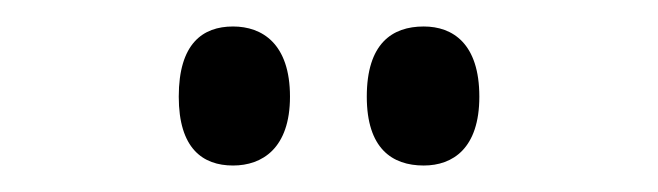

<svg xmlns="http://www.w3.org/2000/svg" viewBox="-20 -765 497 145"><path d="M300 -640C322 -640 342 -653 342 -692C342 -732 322 -745 300 -745C276 -745 257 -732 257 -692C257 -653 276 -640 300 -640ZM156 -640C178 -640 199 -653 199 -692C199 -732 178 -745 156 -745C133 -745 115 -732 115 -692C115 -653 133 -640 156 -640Z"/></svg>

Font: Noto Serif Myanmar ExtCond
Style: Regular
Weight: 400
Width: 2
Designer: Ben Mitchell and the Monotype Design Team
Foundry: Monotype Imaging Inc.
Version: Version 2.106